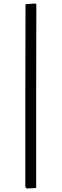

<svg xmlns="http://www.w3.org/2000/svg" viewBox="-20 -817 354 1099"><path d="M188 -792 187 -288V259L132 262L125 254V-283L126 -793L183 -797Z"/></svg>

Font: Alegreya Sans
Style: Regular
Weight: 400
Designer: Juan Pablo del Peral
Foundry: Huerta Tipografica
Version: Version 2.008; ttfautohint (v1.6)